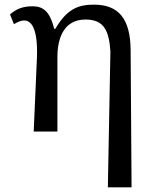

<svg xmlns="http://www.w3.org/2000/svg" viewBox="-20 -566 654 826"><path d="M444 240H546L542 -350C541 -487 489 -546 384 -546C320 -546 269 -530 218 -442H213C194 -521 162 -539 120 -539C77 -539 50 -527 23 -504L40 -462C58 -473 72 -478 84 -478C117 -478 143 -439 139 -320L125 0H227V-320C227 -406 257 -482 348 -482C429 -482 449 -432 455 -345Z"/></svg>

Font: Noto Serif
Style: Regular
Weight: 400
Designer: Monotype Design Team
Foundry: Monotype Imaging Inc.
Version: Version 2.015